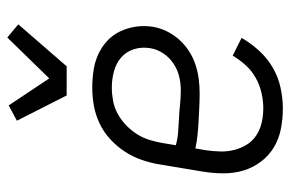

<svg xmlns="http://www.w3.org/2000/svg" viewBox="-158 -650 815 540"><g transform="rotate(-90 250.0 -379.5)"><path d="M216 8Q186 8 158 2.5Q130 -3 106.5 -17Q83 -31 66 -53.5Q49 -76 41 -102.5Q33 -129 33 -158.5Q33 -188 38 -218L58 -338Q62 -363 70.5 -388Q79 -413 93.5 -435.5Q108 -458 128.5 -477Q149 -496 173.5 -507.5Q198 -519 223.5 -523.5Q249 -528 274 -528Q298 -528 322 -524.5Q346 -521 367 -511.5Q388 -502 405 -486.5Q422 -471 432 -450Q442 -429 445.5 -405.5Q449 -382 445 -357Q442 -338 432.5 -318.5Q423 -299 408.5 -283Q394 -267 376 -255.5Q358 -244 338 -237.5Q318 -231 298 -228.5Q278 -226 258 -226Q238 -226 218.5 -227Q199 -228 179.5 -229Q160 -230 140.5 -232Q121 -234 103 -238L98 -209Q95 -188 94.5 -167.5Q94 -147 99 -128Q104 -109 114 -93Q124 -77 140 -66.5Q156 -56 175.5 -51.5Q195 -47 216 -47Q237 -47 259 -52Q281 -57 301 -68Q321 -79 336.5 -96Q352 -113 364 -133L414 -108Q399 -82 378 -59Q357 -36 330.5 -20.5Q304 -5 274 1.5Q244 8 216 8ZM267 -279Q286 -279 305 -283.5Q324 -288 341.5 -299.5Q359 -311 370.5 -328.5Q382 -346 385 -365Q389 -389 382 -411Q375 -433 358.5 -447Q342 -461 320 -467Q298 -473 274 -473Q256 -473 237 -469.5Q218 -466 200.5 -456.5Q183 -447 168 -432.5Q153 -418 142.5 -401Q132 -384 126.5 -365.5Q121 -347 118 -329L112 -293Q130 -288 149.5 -286.5Q169 -285 189 -284Q209 -283 228 -281Q247 -279 267 -279ZM252 -600 181 -740 224 -763 300 -649 415 -767 452 -736 334 -600Z"/></g></svg>

Font: Iosevka SS18 Light
Style: Italic
Weight: 300
Italic angle: -9°
Monospace: yes
Designer: Belleve Invis
Foundry: Belleve Invis
Version: Version 25.1.1; ttfautohint (v1.8.4)